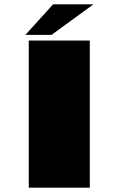

<svg xmlns="http://www.w3.org/2000/svg" viewBox="-20 -861 553 881"><path d="M112 0H392V-675H112ZM96.5 -701H216.5L408.5 -841H223.5Z"/></svg>

Font: Anybody ExtraExpanded Black
Style: Regular
Weight: 900
Width: 8
Version: Version 1.113;gftools[0.9.25]